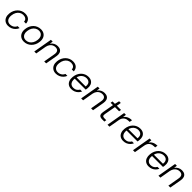

<svg xmlns="http://www.w3.org/2000/svg" viewBox="654 -2766 4909 4909"><g transform="rotate(45 3108.5 -311.0)"><path d="M246 12Q181 12 133.5 -19Q86 -50 63.5 -105Q41 -160 48 -233Q54 -298 79.5 -351.5Q105 -405 144.5 -443.5Q184 -482 233.5 -503Q283 -524 340 -524Q430 -524 481 -478Q532 -432 534 -354H463Q462 -408 424.5 -436Q387 -464 329 -464Q277 -464 232 -437Q187 -410 157.5 -359Q128 -308 121 -236Q116 -190 124 -154.5Q132 -119 151 -95.5Q170 -72 197 -60Q224 -48 256 -48Q294 -48 328 -60.5Q362 -73 388.5 -97.5Q415 -122 429 -158H500Q481 -109 444 -70.5Q407 -32 356.5 -10Q306 12 246 12Z M818 12Q751 12 702 -19Q653 -50 630 -106Q607 -162 615 -236Q621 -300 646 -353Q671 -406 710.5 -444.5Q750 -483 800.5 -503.5Q851 -524 909 -524Q977 -524 1025.5 -494Q1074 -464 1097 -408.5Q1120 -353 1112 -278Q1106 -214 1081 -161Q1056 -108 1016.5 -69Q977 -30 926.5 -9Q876 12 818 12ZM827 -49Q882 -49 927.5 -76Q973 -103 1003 -154.5Q1033 -206 1040 -276Q1047 -338 1029.5 -379.5Q1012 -421 978 -442.5Q944 -464 899 -464Q846 -464 800.5 -436.5Q755 -409 725 -358Q695 -307 688 -237Q681 -176 698.5 -133.5Q716 -91 749.5 -70Q783 -49 827 -49Z M1188 0 1277 -512H1341L1330 -423Q1361 -472 1411 -498Q1461 -524 1518 -524Q1578 -524 1616.5 -499.5Q1655 -475 1669.5 -429Q1684 -383 1673 -318L1617 0H1547L1601 -310Q1615 -386 1587.5 -424.5Q1560 -463 1494 -463Q1451 -463 1412.5 -443.5Q1374 -424 1347 -385Q1320 -346 1308 -289L1258 0Z M1973 12Q1908 12 1860.5 -19Q1813 -50 1790.5 -105Q1768 -160 1775 -233Q1781 -298 1806.5 -351.5Q1832 -405 1871.5 -443.5Q1911 -482 1960.5 -503Q2010 -524 2067 -524Q2157 -524 2208 -478Q2259 -432 2261 -354H2190Q2189 -408 2151.5 -436Q2114 -464 2056 -464Q2004 -464 1959 -437Q1914 -410 1884.5 -359Q1855 -308 1848 -236Q1843 -190 1851 -154.5Q1859 -119 1878 -95.5Q1897 -72 1924 -60Q1951 -48 1983 -48Q2021 -48 2055 -60.5Q2089 -73 2115.5 -97.5Q2142 -122 2156 -158H2227Q2208 -109 2171 -70.5Q2134 -32 2083.5 -10Q2033 12 1973 12Z M2534 12Q2468 12 2422 -18.5Q2376 -49 2355.5 -104.5Q2335 -160 2342 -233Q2348 -298 2372 -351.5Q2396 -405 2434.5 -443.5Q2473 -482 2522 -503Q2571 -524 2628 -524Q2699 -524 2743 -494Q2787 -464 2805 -414Q2823 -364 2816 -303Q2816 -289 2813 -272.5Q2810 -256 2806 -240H2394L2404 -297H2749Q2757 -353 2742.5 -390Q2728 -427 2695.5 -445.5Q2663 -464 2617 -464Q2573 -464 2530.5 -443.5Q2488 -423 2457.5 -382Q2427 -341 2416 -278L2412 -253Q2402 -188 2415.5 -142.5Q2429 -97 2462.5 -72.5Q2496 -48 2544 -48Q2603 -48 2643 -73Q2683 -98 2707 -142H2776Q2756 -98 2721.5 -63Q2687 -28 2639.5 -8Q2592 12 2534 12Z M2883 0 2972 -512H3036L3025 -423Q3056 -472 3106 -498Q3156 -524 3213 -524Q3273 -524 3311.5 -499.5Q3350 -475 3364.5 -429Q3379 -383 3368 -318L3312 0H3242L3296 -310Q3310 -386 3282.5 -424.5Q3255 -463 3189 -463Q3146 -463 3107.5 -443.5Q3069 -424 3042 -385Q3015 -346 3003 -289L2953 0Z M3642 0Q3596 0 3566.5 -14.5Q3537 -29 3527 -61.5Q3517 -94 3526 -146L3580 -453H3495L3505 -512H3591L3621 -634H3682L3661 -512H3813L3802 -453H3651L3596 -146Q3588 -96 3604 -78Q3620 -60 3668 -60H3731L3721 0Z M3836 0 3925 -512H3989L3978 -420Q4002 -454 4034.5 -477.5Q4067 -501 4108 -512.5Q4149 -524 4198 -524L4185 -451H4149Q4119 -451 4088 -443.5Q4057 -436 4030 -417Q4003 -398 3984 -367Q3965 -336 3956 -287L3906 0Z M4408 12Q4342 12 4296 -18.5Q4250 -49 4229.5 -104.5Q4209 -160 4216 -233Q4222 -298 4246 -351.5Q4270 -405 4308.5 -443.5Q4347 -482 4396 -503Q4445 -524 4502 -524Q4573 -524 4617 -494Q4661 -464 4679 -414Q4697 -364 4690 -303Q4690 -289 4687 -272.5Q4684 -256 4680 -240H4268L4278 -297H4623Q4631 -353 4616.5 -390Q4602 -427 4569.5 -445.5Q4537 -464 4491 -464Q4447 -464 4404.5 -443.5Q4362 -423 4331.5 -382Q4301 -341 4290 -278L4286 -253Q4276 -188 4289.5 -142.5Q4303 -97 4336.5 -72.5Q4370 -48 4418 -48Q4477 -48 4517 -73Q4557 -98 4581 -142H4650Q4630 -98 4595.5 -63Q4561 -28 4513.5 -8Q4466 12 4408 12Z M4757 0 4846 -512H4910L4899 -420Q4923 -454 4955.5 -477.5Q4988 -501 5029 -512.5Q5070 -524 5119 -524L5106 -451H5070Q5040 -451 5009 -443.5Q4978 -436 4951 -417Q4924 -398 4905 -367Q4886 -336 4877 -287L4827 0Z M5329 12Q5263 12 5217 -18.5Q5171 -49 5150.5 -104.5Q5130 -160 5137 -233Q5143 -298 5167 -351.5Q5191 -405 5229.5 -443.5Q5268 -482 5317 -503Q5366 -524 5423 -524Q5494 -524 5538 -494Q5582 -464 5600 -414Q5618 -364 5611 -303Q5611 -289 5608 -272.5Q5605 -256 5601 -240H5189L5199 -297H5544Q5552 -353 5537.5 -390Q5523 -427 5490.5 -445.5Q5458 -464 5412 -464Q5368 -464 5325.5 -443.5Q5283 -423 5252.5 -382Q5222 -341 5211 -278L5207 -253Q5197 -188 5210.5 -142.5Q5224 -97 5257.5 -72.5Q5291 -48 5339 -48Q5398 -48 5438 -73Q5478 -98 5502 -142H5571Q5551 -98 5516.5 -63Q5482 -28 5434.5 -8Q5387 12 5329 12Z M5678 0 5767 -512H5831L5820 -423Q5851 -472 5901 -498Q5951 -524 6008 -524Q6068 -524 6106.5 -499.5Q6145 -475 6159.5 -429Q6174 -383 6163 -318L6107 0H6037L6091 -310Q6105 -386 6077.5 -424.5Q6050 -463 5984 -463Q5941 -463 5902.5 -443.5Q5864 -424 5837 -385Q5810 -346 5798 -289L5748 0Z"/></g></svg>

Font: DM Sans 12pt Light
Style: Italic
Weight: 300
Italic angle: -10°
Version: Version 4.004;gftools[0.9.30]